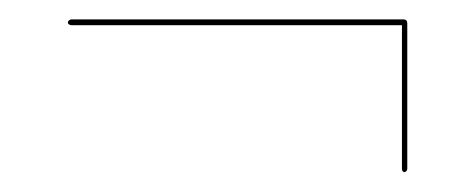

<svg xmlns="http://www.w3.org/2000/svg" viewBox="-20 -441 490 198"><path d="M50 -417.5Q50 -419 51.2 -420Q52.5 -421 53.5 -421H396.5Q398 -421 399 -420Q400 -419 400 -417V-267Q400 -265.5 399 -264.5Q398 -263.5 397 -263.5Q396 -263.5 395.2 -264.5Q394.5 -265.5 394.5 -267V-417.5L395.5 -415H53.5Q52.5 -415 51.2 -415.8Q50 -416.5 50 -417.5Z"/></svg>

Font: Fraunces 120pt Light
Style: Regular
Weight: 300
Version: Version 1.000;[b76b70a41]